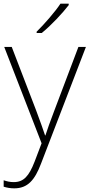

<svg xmlns="http://www.w3.org/2000/svg" viewBox="-23 -786 489 1048"><path d="M352 -758V-766H307C279 -723 218 -653 177 -613V-606H205C257 -648 319 -715 352 -758ZM0 -530 204 -4 166 96C135 176 106 208 52 208C31 208 15 204 -3 198V233C16 239 34 242 55 242C128 242 167 197 201 107L446 -530H405L273 -181C250 -122 235 -77 225 -47H223C213 -78 197 -122 174 -184L41 -530Z"/></svg>

Font: Noto Sans Telugu ExtraLight
Style: Regular
Weight: 200
Designer: Jelle Bosma - Monotype Design Team
Foundry: Monotype Imaging Inc.
Version: Version 2.005